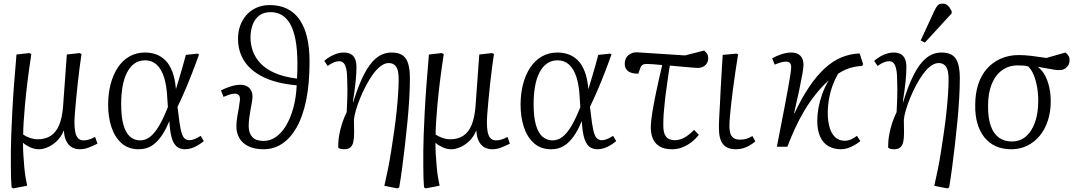

<svg xmlns="http://www.w3.org/2000/svg" viewBox="-20 -810 5961 1060"><path d="M54 230 44 225Q42 202 41 174Q40 146 40 109.5Q40 73 40 24Q40 -10 42 -64Q44 -118 47.5 -187Q51 -256 57 -337.5Q63 -419 71 -509L141 -517L153 -512Q140 -427 131.5 -357.5Q123 -288 118 -232.5Q113 -177 110.5 -135.5Q108 -94 108 -67Q122 -57 145 -49Q168 -41 188 -41Q231 -41 260.5 -60.5Q290 -80 306.5 -119.5Q323 -159 328 -220L349 -509L419 -517L430 -512Q425 -479 419.5 -436.5Q414 -394 409 -348.5Q404 -303 400 -260Q396 -217 393.5 -184.5Q391 -152 391 -135Q391 -106 395 -83.5Q399 -61 410 -48Q421 -35 442 -35Q457 -35 472.5 -40Q488 -45 505 -54L518 -17Q506 -11 493 -5Q480 1 467.5 5.5Q455 10 443.5 12Q432 14 421 14Q394 14 375 2Q356 -10 345 -33.5Q334 -57 333 -89H332Q317 -53 293 -30.5Q269 -8 243 3Q217 14 196 14Q169 14 145 2.5Q121 -9 108 -21H107Q107 11 109 45Q111 79 114 111.5Q117 144 121.5 171Q126 198 130 215Z M746 14Q689 14 651.5 -19Q614 -52 595.5 -107.5Q577 -163 577 -232Q577 -292 590.5 -344.5Q604 -397 630 -436.5Q656 -476 694 -498Q732 -520 781 -520Q814 -520 842.5 -509.5Q871 -499 893.5 -476.5Q916 -454 931 -415.5Q946 -377 951 -320H952Q963 -356 972.5 -388Q982 -420 990.5 -450Q999 -480 1006 -507L1071 -514L1079 -510Q1061 -459 1041 -407.5Q1021 -356 1000.5 -308.5Q980 -261 960 -220L965 -181Q971 -126 978 -94Q985 -62 996 -49Q1007 -36 1026 -36Q1039 -36 1055 -42.5Q1071 -49 1088 -60L1105 -31Q1091 -19 1073.5 -8.5Q1056 2 1038 8Q1020 14 1002 14Q972 14 954 -2.5Q936 -19 927 -53Q918 -87 915 -140H914Q895 -93 871 -58.5Q847 -24 817 -5Q787 14 746 14ZM754 -35Q782 -35 807 -53.5Q832 -72 856.5 -112.5Q881 -153 907 -219L904 -261Q901 -335 886 -382.5Q871 -430 844.5 -453.5Q818 -477 782 -477Q747 -477 722 -459Q697 -441 680.5 -408Q664 -375 656.5 -331Q649 -287 649 -236Q649 -163 662 -119Q675 -75 698.5 -55Q722 -35 754 -35Z M1435 14Q1386 14 1352.5 -2Q1319 -18 1302 -46.5Q1285 -75 1285 -112Q1285 -137 1290 -166Q1295 -195 1299.5 -221Q1304 -247 1305 -260Q1305 -280 1296.5 -286.5Q1288 -293 1276 -293Q1264 -293 1249.5 -288.5Q1235 -284 1214 -275L1200 -311Q1225 -324 1254 -333Q1283 -342 1307 -342Q1340 -342 1357 -323.5Q1374 -305 1374 -278Q1374 -264 1370.5 -244.5Q1367 -225 1363 -203Q1359 -181 1356 -158Q1353 -135 1353 -114Q1353 -75 1373 -53.5Q1393 -32 1435 -32Q1472 -32 1503.5 -54Q1535 -76 1559.5 -117Q1584 -158 1599.5 -214.5Q1615 -271 1618 -339Q1506 -349 1434 -384.5Q1362 -420 1328 -474Q1294 -528 1294 -596Q1294 -633 1305.5 -666.5Q1317 -700 1339.5 -726Q1362 -752 1395 -767Q1428 -782 1469 -782Q1525 -782 1566.5 -761Q1608 -740 1635 -700Q1662 -660 1675.5 -602.5Q1689 -545 1689 -470Q1689 -346 1670 -255Q1651 -164 1616.5 -104.5Q1582 -45 1536 -15.5Q1490 14 1435 14ZM1620 -376Q1621 -397 1621.5 -417.5Q1622 -438 1622 -457Q1622 -535 1611.5 -590Q1601 -645 1581.5 -678.5Q1562 -712 1535 -727.5Q1508 -743 1474 -743Q1436 -743 1411.5 -724.5Q1387 -706 1375 -674Q1363 -642 1363 -603Q1363 -563 1376.5 -526.5Q1390 -490 1419.5 -459Q1449 -428 1498.5 -406.5Q1548 -385 1620 -376Z M2174 230 2102 216Q2111 177 2121 128Q2131 79 2139.5 24.5Q2148 -30 2156 -85.5Q2164 -141 2169.5 -194Q2175 -247 2178 -292.5Q2181 -338 2181 -372Q2181 -422 2167 -442Q2153 -462 2126 -462Q2105 -462 2082.5 -445.5Q2060 -429 2039.5 -400.5Q2019 -372 2001 -338Q1983 -304 1968.5 -268.5Q1954 -233 1945 -202Q1936 -171 1934 -150Q1935 -108 1935 -77Q1935 -46 1930.5 -26Q1926 -6 1914 4Q1902 14 1880 14Q1869 14 1859.5 11.5Q1850 9 1847 4Q1847 -34 1853.5 -68.5Q1860 -103 1870.5 -134Q1881 -165 1894 -191Q1895 -214 1896 -234Q1897 -254 1897.5 -274Q1898 -294 1898 -316Q1898 -338 1897 -364Q1897 -404 1892 -427.5Q1887 -451 1877.5 -461.5Q1868 -472 1853 -472Q1838 -472 1822.5 -465.5Q1807 -459 1789 -446L1770 -474Q1786 -488 1804.5 -498.5Q1823 -509 1841.5 -514.5Q1860 -520 1876 -520Q1901 -520 1916.5 -511.5Q1932 -503 1940 -485Q1948 -467 1948 -441Q1948 -425 1947 -405Q1946 -385 1943.5 -360Q1941 -335 1937 -306.5Q1933 -278 1928 -246H1930Q1958 -337 1989 -398Q2020 -459 2057.5 -489.5Q2095 -520 2143 -520Q2180 -520 2202 -505Q2224 -490 2233.5 -458.5Q2243 -427 2243 -379Q2243 -328 2239.5 -266.5Q2236 -205 2229.5 -138.5Q2223 -72 2215.5 -6.5Q2208 59 2200 118.5Q2192 178 2184 225Z M2331 230 2321 225Q2319 202 2318 174Q2317 146 2317 109.5Q2317 73 2317 24Q2317 -10 2319 -64Q2321 -118 2324.5 -187Q2328 -256 2334 -337.5Q2340 -419 2348 -509L2418 -517L2430 -512Q2417 -427 2408.5 -357.5Q2400 -288 2395 -232.5Q2390 -177 2387.5 -135.5Q2385 -94 2385 -67Q2399 -57 2422 -49Q2445 -41 2465 -41Q2508 -41 2537.5 -60.5Q2567 -80 2583.5 -119.5Q2600 -159 2605 -220L2626 -509L2696 -517L2707 -512Q2702 -479 2696.5 -436.5Q2691 -394 2686 -348.5Q2681 -303 2677 -260Q2673 -217 2670.5 -184.5Q2668 -152 2668 -135Q2668 -106 2672 -83.5Q2676 -61 2687 -48Q2698 -35 2719 -35Q2734 -35 2749.5 -40Q2765 -45 2782 -54L2795 -17Q2783 -11 2770 -5Q2757 1 2744.5 5.5Q2732 10 2720.5 12Q2709 14 2698 14Q2671 14 2652 2Q2633 -10 2622 -33.5Q2611 -57 2610 -89H2609Q2594 -53 2570 -30.5Q2546 -8 2520 3Q2494 14 2473 14Q2446 14 2422 2.5Q2398 -9 2385 -21H2384Q2384 11 2386 45Q2388 79 2391 111.5Q2394 144 2398.5 171Q2403 198 2407 215Z M3023 14Q2966 14 2928.5 -19Q2891 -52 2872.5 -107.5Q2854 -163 2854 -232Q2854 -292 2867.5 -344.5Q2881 -397 2907 -436.5Q2933 -476 2971 -498Q3009 -520 3058 -520Q3091 -520 3119.5 -509.5Q3148 -499 3170.5 -476.5Q3193 -454 3208 -415.5Q3223 -377 3228 -320H3229Q3240 -356 3249.5 -388Q3259 -420 3267.5 -450Q3276 -480 3283 -507L3348 -514L3356 -510Q3338 -459 3318 -407.5Q3298 -356 3277.5 -308.5Q3257 -261 3237 -220L3242 -181Q3248 -126 3255 -94Q3262 -62 3273 -49Q3284 -36 3303 -36Q3316 -36 3332 -42.5Q3348 -49 3365 -60L3382 -31Q3368 -19 3350.5 -8.5Q3333 2 3315 8Q3297 14 3279 14Q3249 14 3231 -2.5Q3213 -19 3204 -53Q3195 -87 3192 -140H3191Q3172 -93 3148 -58.5Q3124 -24 3094 -5Q3064 14 3023 14ZM3031 -35Q3059 -35 3084 -53.5Q3109 -72 3133.5 -112.5Q3158 -153 3184 -219L3181 -261Q3178 -335 3163 -382.5Q3148 -430 3121.5 -453.5Q3095 -477 3059 -477Q3024 -477 2999 -459Q2974 -441 2957.5 -408Q2941 -375 2933.5 -331Q2926 -287 2926 -236Q2926 -163 2939 -119Q2952 -75 2975.5 -55Q2999 -35 3031 -35Z M3691 14Q3647 14 3621 -2Q3595 -18 3583.5 -46.5Q3572 -75 3573 -113Q3574 -143 3581.5 -190Q3589 -237 3602.5 -302Q3616 -367 3636 -451Q3608 -454 3584 -455.5Q3560 -457 3547 -457Q3535 -457 3526.5 -451Q3518 -445 3513 -429L3504 -403Q3480 -403 3463 -409Q3446 -415 3437.5 -428Q3429 -441 3429 -457Q3429 -489 3450 -506Q3471 -523 3500 -521L3762 -504L3867 -531Q3879 -522 3884.5 -512Q3890 -502 3890 -488Q3890 -466 3874.5 -450.5Q3859 -435 3832 -435Q3823 -435 3801.5 -437Q3780 -439 3749 -441.5Q3718 -444 3678 -448Q3675 -427 3671.5 -406.5Q3668 -386 3665.5 -365.5Q3663 -345 3660 -325Q3657 -305 3654.5 -286Q3652 -267 3650.5 -249Q3649 -231 3647 -214Q3645 -197 3644 -180.5Q3643 -164 3642.5 -149.5Q3642 -135 3642 -122Q3641 -77 3656.5 -56.5Q3672 -36 3706 -36Q3733 -36 3759.5 -51Q3786 -66 3812 -93L3838 -66Q3820 -42 3796 -24Q3772 -6 3745.5 4Q3719 14 3691 14Z M4043 14Q4018 14 4000.5 7Q3983 0 3971.5 -14.5Q3960 -29 3954.5 -51Q3949 -73 3949 -103Q3949 -108 3949 -115.5Q3949 -123 3949.5 -134Q3950 -145 3950.5 -158.5Q3951 -172 3952 -188Q3953 -204 3954 -222.5Q3955 -241 3956 -261.5Q3957 -282 3958 -304Q3959 -326 3960.5 -350Q3962 -374 3963.5 -399.5Q3965 -425 3966.5 -452Q3968 -479 3970 -507L4047 -514L4055 -510Q4047 -462 4040 -414Q4033 -366 4027 -320.5Q4021 -275 4016.5 -235Q4012 -195 4009.5 -164Q4007 -133 4007 -113Q4007 -92 4011.5 -75.5Q4016 -59 4029 -49Q4042 -39 4065 -39Q4085 -39 4100 -43.5Q4115 -48 4134 -59L4150 -29Q4134 -16 4117.5 -6.5Q4101 3 4082.5 8.5Q4064 14 4043 14Z M4623 14Q4585 14 4555.5 -2Q4526 -18 4509 -53Q4492 -88 4492 -143Q4492 -177 4498.5 -213.5Q4505 -250 4518.5 -288.5Q4532 -327 4555 -366Q4516 -331 4482 -288Q4448 -245 4419.5 -197Q4391 -149 4368 -98.5Q4345 -48 4327 0H4269Q4280 -58 4291.5 -116Q4303 -174 4313 -227Q4323 -280 4331 -324Q4339 -368 4343.5 -397.5Q4348 -427 4348 -439Q4348 -455 4340.5 -462.5Q4333 -470 4321 -470Q4307 -470 4289.5 -465Q4272 -460 4257 -453L4243 -488Q4265 -501 4294 -510.5Q4323 -520 4348 -520Q4380 -520 4398 -503Q4416 -486 4416 -451Q4416 -438 4410 -403Q4404 -368 4392.5 -313Q4381 -258 4364 -185L4366 -184Q4406 -269 4447.5 -330.5Q4489 -392 4533 -432.5Q4577 -473 4625 -493Q4673 -513 4726 -515L4745 -456L4740 -446Q4716 -445 4693 -440Q4670 -435 4649 -426Q4628 -417 4607 -403Q4590 -374 4577 -339Q4564 -304 4557 -265.5Q4550 -227 4550 -186Q4550 -142 4560 -107Q4570 -72 4591 -52.5Q4612 -33 4643 -33Q4665 -33 4682 -42Q4699 -51 4711 -60L4730 -31Q4714 -18 4696 -8Q4678 2 4660 8Q4642 14 4623 14Z M5210 230 5138 216Q5147 177 5157 128Q5167 79 5175.5 24.5Q5184 -30 5192 -85.5Q5200 -141 5205.5 -194Q5211 -247 5214 -292.5Q5217 -338 5217 -372Q5217 -422 5203 -442Q5189 -462 5162 -462Q5141 -462 5118.5 -445.5Q5096 -429 5075.5 -400.5Q5055 -372 5037 -338Q5019 -304 5004.5 -268.5Q4990 -233 4981 -202Q4972 -171 4970 -150Q4971 -108 4971 -77Q4971 -46 4966.5 -26Q4962 -6 4950 4Q4938 14 4916 14Q4905 14 4895.5 11.5Q4886 9 4883 4Q4883 -34 4889.5 -68.5Q4896 -103 4906.5 -134Q4917 -165 4930 -191Q4931 -214 4932 -234Q4933 -254 4933.5 -274Q4934 -294 4934 -316Q4934 -338 4933 -364Q4933 -404 4928 -427.5Q4923 -451 4913.5 -461.5Q4904 -472 4889 -472Q4874 -472 4858.5 -465.5Q4843 -459 4825 -446L4806 -474Q4822 -488 4840.5 -498.5Q4859 -509 4877.5 -514.5Q4896 -520 4912 -520Q4937 -520 4952.5 -511.5Q4968 -503 4976 -485Q4984 -467 4984 -441Q4984 -425 4983 -405Q4982 -385 4979.5 -360Q4977 -335 4973 -306.5Q4969 -278 4964 -246H4966Q4994 -337 5025 -398Q5056 -459 5093.5 -489.5Q5131 -520 5179 -520Q5216 -520 5238 -505Q5260 -490 5269.5 -458.5Q5279 -427 5279 -379Q5279 -328 5275.5 -266.5Q5272 -205 5265.5 -138.5Q5259 -72 5251.5 -6.5Q5244 59 5236 118.5Q5228 178 5220 225ZM5086 -575 5063 -587 5137 -747Q5147 -769 5156 -779.5Q5165 -790 5183 -790Q5201 -790 5212.5 -779.5Q5224 -769 5234 -748V-736Z M5563 14Q5514 14 5477 -3Q5440 -20 5414.5 -52Q5389 -84 5376 -129Q5363 -174 5364 -230Q5364 -293 5380.5 -344Q5397 -395 5429 -431Q5461 -467 5505.5 -486.5Q5550 -506 5604 -506Q5621 -506 5638 -505Q5655 -504 5674 -501.5Q5693 -499 5714 -496Q5735 -493 5757 -490L5862 -520Q5874 -510 5879.5 -501Q5885 -492 5885 -478Q5885 -462 5877.5 -449.5Q5870 -437 5857.5 -430Q5845 -423 5829 -423Q5814 -423 5798 -425.5Q5782 -428 5761.5 -432Q5741 -436 5712 -441V-439Q5734 -422 5749.5 -393Q5765 -364 5773 -327.5Q5781 -291 5781 -251Q5781 -194 5765.5 -145.5Q5750 -97 5721 -61.5Q5692 -26 5652 -6Q5612 14 5563 14ZM5566 -29Q5613 -29 5645.5 -58Q5678 -87 5695 -137.5Q5712 -188 5712 -253Q5712 -293 5705.5 -330Q5699 -367 5687 -396Q5675 -425 5657 -443Q5643 -447 5629.5 -448Q5616 -449 5599 -449Q5549 -449 5512 -422Q5475 -395 5455 -345.5Q5435 -296 5435 -228Q5434 -160 5449.5 -116Q5465 -72 5494.5 -50.5Q5524 -29 5566 -29Z"/></svg>

Font: Literata 24pt Light
Style: Italic
Weight: 300
Italic angle: -2°
Designer: Latin by Veronika Burian and Jose Scaglione. Greek by Irene Vlachou. Cyrillic by Vera Evstafieva
Foundry: TypeTogether
Version: Version 3.103;gftools[0.9.29]